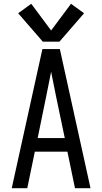

<svg xmlns="http://www.w3.org/2000/svg" viewBox="-20 -994 540 1014"><path d="M42 0H124L164 -193H336L376 0H458L296 -735H204ZM179 -265 225 -490Q231 -521 237.5 -552.5Q244 -584 250 -615Q256 -584 262.5 -552.5Q269 -521 275 -490L322 -265ZM206 -774H294L424 -924L355 -974L250 -833L145 -974L76 -924Z"/></svg>

Font: Iosevka SS09
Style: Regular
Weight: 400
Monospace: yes
Designer: Belleve Invis
Foundry: Belleve Invis
Version: Version 5.2.1; ttfautohint (v1.8.3)